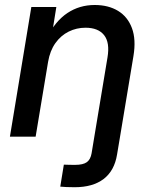

<svg xmlns="http://www.w3.org/2000/svg" viewBox="-20 -558 619 784"><path d="M226.1 204.1 240.7 114.3Q250 114.7 264.2 115Q278.3 115.2 286.6 115.2Q319.3 115.2 334.5 104.2Q349.6 93.3 354 67.9L365.2 0H470.2L458 72.8Q447.3 139.2 403.1 172.9Q358.9 206.5 284.7 206.5Q266.1 206.5 251.2 205.8Q236.3 205.1 226.1 204.1ZM176.3 -305.2 125.5 0H20.5L107.9 -529.3H210L189 -398.4L169.9 -401.9Q206.1 -472.2 255.4 -504.9Q304.7 -537.6 366.7 -537.6Q422.4 -537.6 461.9 -513.7Q501.5 -489.7 518.8 -443.1Q536.1 -396.5 524.9 -329.1L470.2 0H365.2L418.9 -323.2Q429.2 -384.3 405 -414.6Q380.9 -444.8 329.1 -444.8Q292.5 -444.8 260.5 -429Q228.5 -413.1 206.3 -382.1Q184.1 -351.1 176.3 -305.2Z"/></svg>

Font: Inter 24pt Medium
Style: Italic
Weight: 500
Italic angle: -9.3988°
Designer: Rasmus Andersson
Foundry: rsms
Version: Version 4.001;git-66647c0bb